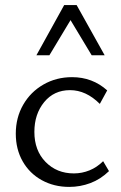

<svg xmlns="http://www.w3.org/2000/svg" viewBox="-20 -726 477 754"><path d="M42 -201Q42 -264 71 -314.5Q100 -365 150.5 -394Q201 -423 263 -423Q343 -423 401 -371L372 -318Q318 -372 255 -372Q192 -372 153.5 -325Q115 -278 115 -208Q115 -135 159 -90Q203 -45 270 -45Q302 -45 331.5 -57Q361 -69 385 -93L408 -54Q375 -22 335 -7Q295 8 252 8Q192 8 144 -18.5Q96 -45 69 -92.5Q42 -140 42 -201ZM232 -706H281L391 -509H340L257 -647L174 -509H123Z"/></svg>

Font: QiushuiShotai Bright
Style: Regular
Weight: 400
Designer: Christian Thalmann (Catharsis Fonts)
Version: Version 1.250;